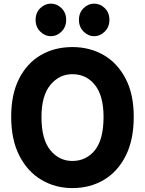

<svg xmlns="http://www.w3.org/2000/svg" viewBox="-20 -994 778 1030"><path d="M368 15Q277 15 202.5 -29Q128 -73 84 -158.5Q40 -244 40 -368Q40 -488 82.2 -571.5Q124.5 -655 198.5 -698.2Q272.5 -741.5 368.5 -741.5Q462.5 -741.5 536.8 -698.2Q611 -655 654.2 -571.5Q697.5 -488 697.5 -368Q697.5 -244 654.5 -158.5Q611.5 -73 537.2 -29Q463 15 368 15ZM368 -130.5Q442.5 -130.5 489 -188.2Q535.5 -246 535.5 -366.5Q535.5 -480.5 489.2 -538.2Q443 -596 368.5 -596Q297.5 -596 250 -538.2Q202.5 -480.5 202.5 -366.5Q202.5 -246 250 -188.2Q297.5 -130.5 368 -130.5ZM253 -800Q220.5 -800 195.8 -824.8Q171 -849.5 171 -887.5Q171 -925.5 195.8 -950Q220.5 -974.5 253 -974.5Q285.5 -974.5 310.2 -950Q335 -925.5 335 -887.5Q335 -849.5 310.2 -824.8Q285.5 -800 253 -800ZM485 -800Q453 -800 428.2 -824.8Q403.5 -849.5 403.5 -887.5Q403.5 -925.5 428.2 -950Q453 -974.5 485 -974.5Q518 -974.5 542.5 -950Q567 -925.5 567 -887.5Q567 -849.5 542.2 -824.8Q517.5 -800 485 -800Z"/></svg>

Font: Spline Sans
Style: Bold
Weight: 700
Designer: Eben Sorkin, Mirko Velimirovic
Foundry: Sorkin Type
Version: Version 1.000; ttfautohint (v1.8.3)